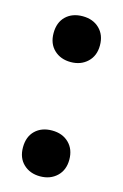

<svg xmlns="http://www.w3.org/2000/svg" viewBox="-93 -599 416 650"><g transform="rotate(15 115.0 -273.5)"><path d="M115 7.5Q79.5 7.5 56.8 -14Q34 -35.5 34 -72.5Q34 -110 56.2 -131.5Q78.5 -153 115 -153Q151.5 -153 174 -131Q196.5 -109 196.5 -72.5Q196.5 -36 173.5 -14.2Q150.5 7.5 115 7.5ZM115 -393Q79.5 -393 56.8 -414.5Q34 -436 34 -473Q34 -510.5 56.2 -532Q78.5 -553.5 115 -553.5Q151.5 -553.5 174 -531.5Q196.5 -509.5 196.5 -473Q196.5 -436.5 173.5 -414.8Q150.5 -393 115 -393Z"/></g></svg>

Font: Encode Sans SC Condensed SemiBold
Style: Regular
Weight: 600
Width: 3
Designer: Multiple Designers
Foundry: Impallari Type
Version: Version 3.002